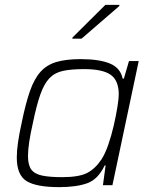

<svg xmlns="http://www.w3.org/2000/svg" viewBox="-20 -761 616 789"><path d="M223 8Q129 8 89 -17Q49 -42 49 -114Q49 -141 54 -176Q59 -211 69 -256Q85 -335 103 -386.5Q121 -438 147 -466.5Q173 -495 212.5 -506.5Q252 -518 312 -518Q388 -518 431.5 -500Q475 -482 484 -438H489L510 -510H550L442 0H403L414 -81H410Q383 -24 338.5 -8Q294 8 223 8ZM235 -33Q304 -33 337.5 -50Q371 -67 397 -106Q412 -129 425 -166.5Q438 -204 447.5 -245.5Q457 -287 462.5 -321.5Q468 -356 468 -373Q468 -430 435 -453.5Q402 -477 326 -477Q272 -477 238 -469.5Q204 -462 182.5 -439Q161 -416 145.5 -372Q130 -328 115 -255Q105 -211 100 -177.5Q95 -144 95 -120Q95 -83 108.5 -64.5Q122 -46 153 -39.5Q184 -33 235 -33ZM277 -602 278 -607 413 -741H471L470 -736L315 -602Z"/></svg>

Font: Saira ExtraLight
Style: Italic
Weight: 200
Italic angle: -12°
Designer: Hector Gatti with collaboration of the Omnibus-Type team
Foundry: Omnibus-Type
Version: Version 1.100; ttfautohint (v1.8.3)